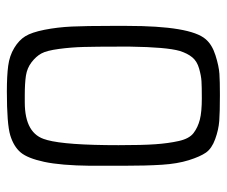

<svg xmlns="http://www.w3.org/2000/svg" viewBox="-71 -588 667 565"><g transform="rotate(90 262.5 -305.5)"><path d="M56.2 -297.9V-345.2Q56.2 -532.2 95.2 -577.1Q111.3 -596.2 143.1 -606.2Q174.8 -616.2 197.5 -617.7Q220.2 -619.1 256.8 -619.1H261.2Q310.1 -619.1 335.9 -617.2Q361.8 -615.2 389.4 -605.2Q417 -595.2 429 -578.1Q440.9 -561 451.4 -527.6Q461.9 -494.1 464.8 -448.5Q467.8 -402.8 467.8 -333V-237.8Q466.8 -150.9 456.3 -102.1Q445.8 -53.2 428.5 -32.7Q411.1 -12.2 378.2 -2.2Q345.2 7.8 249 7.8Q203.1 7.8 173.6 3.9Q144 0 121.1 -13.9Q98.1 -27.8 86.7 -46.4Q75.2 -64.9 67.6 -103Q60.1 -141.1 58.1 -183.6Q56.2 -226.1 56.2 -297.9ZM117.2 -321.8Q117.2 -254.9 118.2 -218.5Q119.1 -182.1 124 -145.5Q128.9 -108.9 137.5 -93.5Q146 -78.1 163.1 -64.9Q180.2 -51.8 202.6 -48.3Q225.1 -44.9 259.8 -44.9H280.8Q375 -44.9 391.1 -107.9Q392.1 -109.9 392.1 -110.8Q407.2 -166 407.2 -320.8Q407.2 -390.6 404.5 -428.7Q401.9 -466.8 395 -497.8Q388.2 -528.8 371.6 -541.5Q355 -554.2 332 -560.1Q309.1 -565.9 269 -565.9Q234.9 -565.9 219 -564.9Q203.1 -564 181.6 -557.9Q160.2 -551.8 148.7 -537.8Q137.2 -523.9 129.9 -501Q118.7 -461.9 117.2 -355Z"/></g></svg>

Font: CMU Typewriter Text
Style: Light
Weight: 200
Version: Version 0.7.0